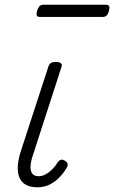

<svg xmlns="http://www.w3.org/2000/svg" viewBox="-20 -778 484 815"><path d="M139 17Q109 17 90 6.5Q71 -4 62.5 -24Q54 -44 55.5 -72.5Q57 -101 69 -138L185 -494Q189 -506 196 -510.5Q203 -515 218 -515Q232 -515 238.5 -509.5Q245 -504 241 -494L119 -117Q110 -90 109.5 -70.5Q109 -51 117.5 -40.5Q126 -30 144 -30Q160 -30 175.5 -39Q191 -48 204 -61.5Q217 -75 225 -89Q229 -95 236 -99Q243 -103 255 -96Q266 -90 267 -82Q268 -74 263 -66Q252 -46 234 -27Q216 -8 192.5 4.5Q169 17 139 17ZM151 -706Q138 -706 136 -712.5Q134 -719 137 -731Q141 -744 147 -751Q153 -758 165 -758H429Q441 -758 443.5 -751Q446 -744 442 -731Q439 -718 432.5 -712Q426 -706 415 -706Z"/></svg>

Font: Playwrite RO ExtraLight
Style: Regular
Weight: 250
Version: Version 1.002